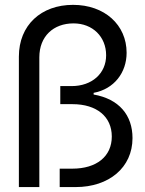

<svg xmlns="http://www.w3.org/2000/svg" viewBox="-20 -759 587 779"><path d="M56.6 -529.3V0H139.6V-526.4C139.6 -611.8 196.8 -664.1 278.3 -664.1C356 -664.1 410.6 -609.9 410.6 -534.7C410.6 -460.9 353 -409.7 270.5 -409.7H224.6V-336.4H273.9C372.6 -336.4 433.6 -285.6 433.6 -205.1C433.6 -124.5 372.1 -74.7 273.4 -74.7H222.2V0H287.1C421.9 0 517.6 -79.1 517.6 -198.7C517.6 -292 462.9 -357.4 359.9 -375.5V-382.3C443.4 -397.9 493.7 -464.8 493.7 -544.9C493.7 -658.2 404.3 -739.3 276.4 -739.3C147 -739.3 56.6 -657.2 56.6 -529.3Z"/></svg>

Font: Guggenheim Sans Display
Style: Regular
Weight: 400
Designer: Modified by Tom Baber under direction of Pentagram Design 2023
Foundry: rsms
Version: Version 1.001;Glyphs 3.1.2 (3151)